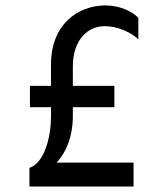

<svg xmlns="http://www.w3.org/2000/svg" viewBox="-20 -684 541 704"><path d="M247.1 -369.1V-439.5C247.1 -541 304.7 -587.9 362.3 -587.9H366.2C410.2 -587.9 459 -566.4 487.3 -540V-618.2C466.8 -640.6 420.9 -664.1 367.2 -664.1C263.7 -664.1 167 -592.8 167 -448.2V-369.1H89.8V-291H167V-256.8C167 -184.6 144.5 -87.9 87.9 -68.4V0H469.7V-87.9H187.5C223.6 -126 247.1 -185.5 247.1 -256.8V-291H399.4V-369.1Z"/></svg>

Font: Sen-gleads
Style: Bold
Weight: 700
Designer: Kosal Sen, Philatype
Foundry: Philatype
Version: Version 1.004; ttfautohint (v1.8.3)